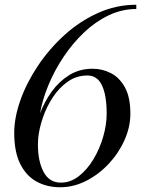

<svg xmlns="http://www.w3.org/2000/svg" viewBox="-20 -780 600 810"><path d="M530 -300Q530 -244 505.2 -188.8Q480.5 -133.5 438.5 -88.8Q396.5 -44 343.5 -17Q290.5 10 234 10Q178 10 134.2 -14Q90.5 -38 65.2 -88.8Q40 -139.5 40 -219.5Q40 -283.5 66 -357Q92 -430.5 139.5 -501.8Q187 -573 251.2 -631.5Q315.5 -690 392.8 -725Q470 -760 555 -760V-742Q494.5 -742 438.8 -715.5Q383 -689 335 -643.5Q287 -598 248.8 -541Q210.5 -484 184.8 -422.2Q159 -360.5 149 -302Q167 -350 197.8 -393Q228.5 -436 271.8 -463Q315 -490 371 -490Q411.5 -490 447.8 -471.5Q484 -453 507 -411.5Q530 -370 530 -300ZM430 -300Q430 -378 410.2 -419.8Q390.5 -461.5 349 -461.5Q303 -461.5 266.5 -436Q230 -410.5 203.2 -370Q176.5 -329.5 160.8 -283.5Q145 -237.5 141 -196L140 -170Q140 -99.5 164 -54.5Q188 -9.5 237 -9.5Q277.5 -9.5 312.8 -37Q348 -64.5 374.2 -108.2Q400.5 -152 415.2 -202.8Q430 -253.5 430 -300Z"/></svg>

Font: Bodoni* 11pt
Style: Italic
Weight: 400
Italic angle: -13°
Version: Version 2.3